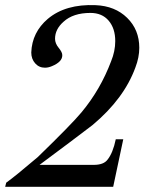

<svg xmlns="http://www.w3.org/2000/svg" viewBox="-31 -723 615 743"><path d="M493 -462Q449 -341 327 -239Q314 -229 238.5 -172Q163 -115 122 -85H332Q370 -85 385 -105Q406 -131 417 -184H446L407 0H-11L-7 -16Q28 -41 115 -115Q246 -242 285 -289Q358 -377 399 -486Q415 -525 415 -564Q415 -613 389.5 -643Q364 -673 319 -673Q252 -673 215 -639Q182 -610 182 -573Q182 -555 196 -538Q210 -521 210 -510Q211 -484 170 -467Q156 -461 143 -461Q120 -461 105 -478Q90 -495 90 -520Q93 -598 154 -650Q223 -708 339 -703Q414 -700 461 -654Q508 -608 508 -538Q508 -501 493 -462Z"/></svg>

Font: GFS Didot
Style: Italic
Weight: 400
Italic angle: -12°
Designer: Takis Katsoulidis and George D. Matthiopoulos
Foundry: George Matthiopoulos and Takis Katsoulidis
Version: Version 1.0